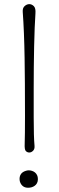

<svg xmlns="http://www.w3.org/2000/svg" viewBox="-20 -883 282 915"><path d="M144.5 2.9Q131.8 11.7 113.8 11.7Q87.9 11.7 77.1 -11.7Q73.2 -19.5 73.2 -29.8Q73.2 -59.1 101.6 -68.4Q109.4 -71.3 116.9 -71.3Q124.5 -71.3 132.3 -68.8Q140.1 -66.4 146.5 -61.3Q152.8 -56.2 156.7 -48.3Q160.6 -40.5 160.6 -29.3Q160.6 -18.1 156.2 -10Q151.9 -2 144.5 2.9ZM140.6 -461.9V-323.2Q140.6 -230 144.5 -188.5Q146 -172.9 137.7 -164.6Q129.4 -156.2 119.6 -156.2Q109.9 -156.2 103 -163.3Q96.2 -170.4 97.7 -198.7Q99.1 -238.3 99.1 -330.3Q99.1 -422.4 98.6 -484.9Q98.1 -547.4 97.2 -607.4Q95.2 -732.9 88.4 -825.7Q86.9 -844.7 97.4 -854Q107.9 -863.3 119.6 -863.3Q131.3 -863.3 141.1 -853.8Q150.9 -844.2 148.9 -818.8Q147 -793.5 145.3 -751Q143.6 -708.5 142.6 -660.2Q140.6 -563.5 140.6 -461.9Z"/></svg>

Font: Pompiere 
Style: Regular
Weight: 400
Designer: Karolina Lach
Foundry: Sorkin Type Co.
Version: Version 1.002